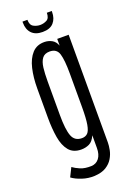

<svg xmlns="http://www.w3.org/2000/svg" viewBox="-186 -967 792 1147"><g transform="rotate(-20 209.5 -393.0)"><path d="M206.5 113.3Q166.5 115.2 127.9 102.5Q89.4 89.8 65.4 71.8L93.3 15.6Q110.8 28.8 138.9 40.8Q167 52.7 208.5 51.3Q239.3 49.8 257.6 26.1Q275.9 2.4 275.9 -39.1V-119.6Q260.3 -84 236.8 -73Q213.4 -62 186 -62Q135.3 -62 108.4 -94.5Q81.5 -127 72 -182.9Q62.5 -238.8 62.5 -308.6V-494.6Q62.5 -564.5 75.7 -620.6Q88.9 -676.8 118.9 -709.5Q148.9 -742.2 198.2 -741.2Q222.7 -740.7 243.9 -729.2Q265.1 -717.8 275.9 -689.5V-732.4H348.6V-47.4Q348.6 -27.8 343.5 -1.2Q338.4 25.4 323.5 50.5Q308.6 75.7 280.5 93.3Q252.4 110.8 206.5 113.3ZM212.9 -124.5Q234.9 -124.5 248.8 -137.9Q262.7 -151.4 269.3 -189Q275.9 -226.6 275.9 -299.8V-512.7Q275.9 -597.2 263.9 -637.2Q252 -677.2 207 -677.2Q174.8 -677.2 159.4 -656.5Q144 -635.7 139.6 -599.1Q135.3 -562.5 135.3 -513.7V-298.3Q135.3 -208 150.9 -166.3Q166.5 -124.5 212.9 -124.5ZM209 -800.8Q163.6 -800.8 139.9 -825.7Q116.2 -850.6 116.2 -893.1V-900.4H147.5Q147.5 -867.2 167.5 -856.2Q187.5 -845.2 210 -845.2Q231.4 -845.2 251.2 -855.5Q271 -865.7 271 -900.4H302.2V-894Q302.2 -852.5 279.5 -826.7Q256.8 -800.8 209 -800.8Z"/></g></svg>

Font: Antonio Thin
Style: Regular
Weight: 250
Designer: Vernon Adams
Foundry: Vernon Adams
Version: Version 1.002